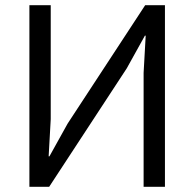

<svg xmlns="http://www.w3.org/2000/svg" viewBox="-20 -718 747 738"><path d="M93 0V-698H175V-260L167 -117H170L240 -243L538 -698H614V0H532V-438L540 -581H537L467 -455L169 0Z"/></svg>

Font: Aneliza
Style: Regular
Weight: 400
Designer: Mike Abbink, Paul van der Laan, Pieter van Rosmalen
Foundry: Bold Monday
Version: Version 3.0